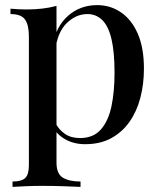

<svg xmlns="http://www.w3.org/2000/svg" viewBox="-20 -550 627 751"><path d="M201 -527V86Q201 130 226 145Q251 160 295 160V181Q272 180 231 178.5Q190 177 143 177Q110 177 78 178.5Q46 180 29 181V160Q64 160 78.5 146.5Q93 133 93 96V-407Q93 -452 78 -473.5Q63 -495 21 -495V-516Q53 -513 83 -513Q116 -513 146 -516.5Q176 -520 201 -527ZM360 -530Q412 -530 453.5 -501.5Q495 -473 519 -418Q543 -363 543 -281Q543 -221 529 -167.5Q515 -114 486.5 -73.5Q458 -33 415 -9.5Q372 14 313 14Q269 14 235.5 -5Q202 -24 188 -53L198 -67Q211 -42 234.5 -26Q258 -10 293 -10Q345 -10 374.5 -43.5Q404 -77 416 -134.5Q428 -192 428 -265Q428 -347 416 -397.5Q404 -448 380 -471.5Q356 -495 322 -495Q277 -495 240.5 -459Q204 -423 196 -351L186 -372Q199 -447 246.5 -488.5Q294 -530 360 -530Z"/></svg>

Font: Playfair Display Medium
Style: Regular
Weight: 500
Designer: Claus Eggers Sørensen
Foundry: Claus Eggers Sørensen
Version: Version 1.203